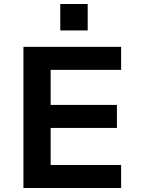

<svg xmlns="http://www.w3.org/2000/svg" viewBox="-20 -939 702 959"><path d="M97 0V-705H585V-590H233V-415H564V-300H233V-115H585V0ZM281 -787V-919H418V-787Z"/></svg>

Font: Nunito Sans 7pt
Style: Bold
Weight: 700
Designer: Vernon Adams
Foundry: Vernon Adams
Version: Version 3.101;gftools[0.9.27]